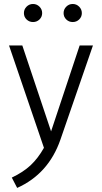

<svg xmlns="http://www.w3.org/2000/svg" viewBox="-20 -712 502 945"><path d="M110.8 -616.2Q97.7 -628.9 97.7 -647.5Q97.7 -666 110.8 -679.2Q124 -692.4 142.6 -692.4Q161.1 -692.4 174.3 -679.2Q187.5 -666 187.5 -647.5Q187.5 -628.9 174.3 -616.2Q161.1 -603.5 142.6 -603.5Q124 -603.5 110.8 -616.2ZM306.2 -616.2Q293 -628.9 293 -647.5Q293 -666 306.2 -679.2Q319.3 -692.4 337.9 -692.4Q356.4 -692.4 369.6 -679.2Q382.8 -666 382.8 -647.5Q382.8 -628.9 369.6 -616.2Q356.4 -603.5 337.9 -603.5Q319.3 -603.5 306.2 -616.2ZM24.4 -488.3H89.8L231.4 -65.4L372.1 -488.3H437.5L277.3 -24.4Q218.8 143.6 64.5 212.9L38.1 162.1Q93.8 135.7 130.4 101.6Q167 67.4 196.3 15.6Z"/></svg>

Font: Lohit Devanagari
Style: Regular
Weight: 400
Version: 2.95.4